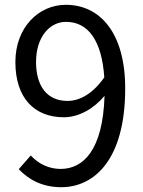

<svg xmlns="http://www.w3.org/2000/svg" viewBox="-20 -766 595 799"><path d="M235 13C372 13 501 -101 501 -398C501 -631 395 -746 254 -746C140 -746 44 -651 44 -508C44 -357 124 -278 246 -278C307 -278 370 -313 415 -367C408 -140 326 -63 232 -63C184 -63 140 -84 108 -119L58 -62C99 -19 155 13 235 13ZM414 -444C365 -374 310 -346 261 -346C174 -346 130 -410 130 -508C130 -609 184 -675 255 -675C348 -675 404 -595 414 -444Z"/></svg>

Font: ChiuKong Gothic CL
Style: Regular
Weight: 400
Designer: Ryoko NISHIZUKA 西塚涼子 (kana, bopomofo & ideographs); Paul D. Hunt (Latin, Greek & Cyrillic); Sandoll Communications 산돌커뮤니
Foundry: Adobe
Version: Version 1.300